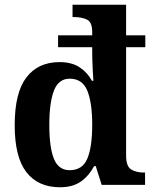

<svg xmlns="http://www.w3.org/2000/svg" viewBox="-20 -780 646 810"><path d="M233 10Q141 10 91.5 -53.5Q42 -117 42 -252Q42 -389 91.5 -453.5Q141 -518 231 -518Q283 -518 316 -496Q349 -474 368 -439H374Q374 -441 373 -455.5Q372 -470 371 -490Q370 -510 369.5 -529Q369 -548 369 -559V-581H225V-631H369V-645Q369 -687 346.5 -697.5Q324 -708 293 -708H286V-760H512V-631H593V-581H512V-124Q512 -78 533.5 -65Q555 -52 587 -52H592V0H409L384 -79H377Q355 -38 321 -14Q287 10 233 10ZM274 -62Q328 -62 348.5 -111Q369 -160 369 -254Q369 -346 348.5 -397Q328 -448 274 -448Q227 -448 207.5 -397.5Q188 -347 188 -253Q188 -158 207.5 -110Q227 -62 274 -62Z"/></svg>

Font: Noto Serif Tamil SemiCondensed
Style: Bold Italic
Weight: 700
Width: 4
Italic angle: -12°
Designer: Indian Type Foundry, Tom Grace, and the Monotype Design Team
Foundry: Monotype Imaging Inc.
Version: Version 2.003; ttfautohint (v1.8.4.7-5d5b)